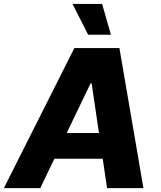

<svg xmlns="http://www.w3.org/2000/svg" viewBox="-42 -977 834 997"><path d="M-22 0 344.1 -727.3H578.1L702.8 0H513.8L491.5 -152.7H240.4L166.9 0ZM304.3 -286.2H471.9L433.9 -544H428.3ZM488.3 -956.7 534.1 -796.5H415.8L334.5 -956.7Z"/></svg>

Font: Inter P Extra Bold
Style: Italic
Weight: 800
Italic angle: 9.39999°
Designer: Rasmus Andersson
Foundry: rsms
Version: Version 3.018;git-588b23468